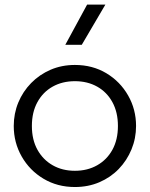

<svg xmlns="http://www.w3.org/2000/svg" viewBox="-20 -774 632 810"><path d="M296 15Q222 15 163.5 -20Q105 -55 71.5 -113.8Q38 -172.5 38 -242.5Q38 -295 57.2 -341.5Q76.5 -388 111.5 -423.8Q146.5 -459.5 193.5 -479.8Q240.5 -500 296 -500Q370.5 -500 428.8 -465Q487 -430 520.5 -371.2Q554 -312.5 554 -242.5Q554 -190.5 534.8 -143.8Q515.5 -97 481 -61.2Q446.5 -25.5 399.2 -5.2Q352 15 296 15ZM296 -53.5Q349 -53.5 390 -76.8Q431 -100 454.2 -142.2Q477.5 -184.5 477.5 -242.5Q477.5 -300.5 454.2 -343Q431 -385.5 390 -408.5Q349 -431.5 296 -431.5Q243 -431.5 202 -408.5Q161 -385.5 137.8 -343Q114.5 -300.5 114.5 -242.5Q114.5 -184.5 138 -142.2Q161.5 -100 202.2 -76.8Q243 -53.5 296 -53.5ZM255.5 -585 347.5 -754.5H424.5L325 -585Z"/></svg>

Font: Geologica Thin Roman ExtraLight
Style: Regular
Weight: 250
Version: Version 1.010;gftools[0.9.28]